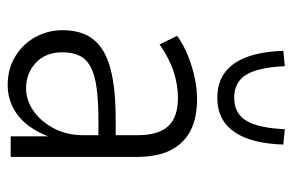

<svg xmlns="http://www.w3.org/2000/svg" viewBox="-154 -618 779 512"><g transform="rotate(90 236.0 -361.5)"><path d="M206 8Q163 8 129.5 -12.5Q96 -33 78 -66.5Q60 -100 60 -138Q60 -190 85 -221Q110 -252 162.5 -266Q215 -280 299 -280H350V-234H304Q252 -234 216.5 -229.5Q181 -225 159.5 -214Q138 -203 128.5 -184.5Q119 -166 119 -138Q119 -93 147 -67Q175 -41 215 -41Q247 -41 275.5 -61Q304 -81 322 -115.5Q340 -150 340 -193V-338Q340 -394 316 -420Q292 -446 240 -446Q206 -446 170.5 -434.5Q135 -423 98 -397L75 -444Q99 -461 127.5 -472.5Q156 -484 186 -490.5Q216 -497 244 -497Q294 -497 328 -479.5Q362 -462 380 -426.5Q398 -391 398 -335V0H343V-109H346Q335 -75 315 -48Q295 -21 267 -6.5Q239 8 206 8ZM240 -551Q200 -551 173 -571Q146 -591 131.5 -630Q117 -669 115 -727L156 -731Q159 -661 178.5 -628.5Q198 -596 240 -596Q282 -596 301.5 -628.5Q321 -661 324 -731L365 -727Q363 -669 348.5 -630Q334 -591 307 -571Q280 -551 240 -551Z"/></g></svg>

Font: Nunito Sans 10pt Condensed Light
Style: Regular
Weight: 300
Width: 3
Designer: Vernon Adams
Foundry: Vernon Adams
Version: Version 3.101;gftools[0.9.27]